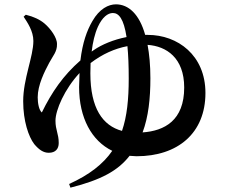

<svg xmlns="http://www.w3.org/2000/svg" viewBox="-20 -795 1040 886"><path d="M89 -718C106 -692 134 -652 134 -606C134 -534 87 -431 87 -328C87 -236 112 -164 138 -130C160 -104 180 -90 205 -90C236 -90 251 -108 251 -135C251 -178 236 -194 236 -238C236 -287 278 -384 347 -458L345 -393C345 -251 403 -145 498 -99C456 -38 392 12 299 54L305 71C447 35 524 -7 578 -76L610 -74C800 -74 928 -180 928 -366C928 -540 800 -634 662 -634H650C623 -730 573 -775 515 -775C481 -775 439 -755 406 -697C381 -654 361 -599 351 -516C272 -447 219 -370 173 -276C160 -287 154 -318 154 -346C154 -402 185 -464 207 -505C224 -537 244 -557 243 -591C244 -621 213 -663 186 -686C165 -704 136 -718 99 -727ZM398 -504C453 -546 510 -571 568 -582C572 -542 574 -493 574 -432C574 -337 566 -258 543 -191C454 -215 397 -295 397 -457ZM661 -588C748 -582 830 -528 830 -391C830 -239 739 -191 638 -184C665 -256 674 -341 674 -434C674 -494 669 -545 661 -588ZM403 -557C408 -599 417 -639 432 -672C452 -715 477 -735 501 -735C528 -735 551 -709 564 -624C503 -612 449 -589 413 -564Z"/></svg>

Font: Noto Serif JP
Style: Bold
Weight: 700
Designer: Ryoko NISHIZUKA 西塚涼子 (kana & ideographs); Frank Grießhammer (Latin, Greek & Cyrillic); Wenlong ZHANG 张文龙 (bopomofo); San
Foundry: Adobe
Version: Version 2.001;hotconv 1.1.0;makeotfexe 2.6.0